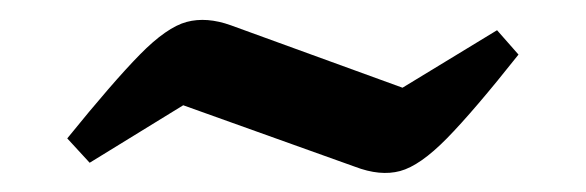

<svg xmlns="http://www.w3.org/2000/svg" viewBox="-20 -382 601 197"><path d="M72 -215 49 -240Q96 -298 123.5 -326Q151 -354 171.5 -359.5Q192 -365 217 -356L393 -292L490 -351L512 -326Q466 -268 438.5 -240Q411 -212 390.5 -206.5Q370 -201 344 -211L168 -274Z"/></svg>

Font: Piazzolla 24pt
Style: Bold
Weight: 700
Designer: Juan Pablo del Peral
Foundry: Huerta Tipografica
Version: Version 2.005